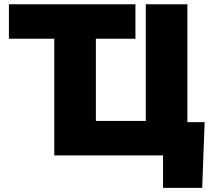

<svg xmlns="http://www.w3.org/2000/svg" viewBox="-20 -748 1023 924"><path d="M22.9 -561.5V-727.5H631.8V-561.5ZM881.8 0H241.2V-727.5H441.4V-166H681.6V-727.5H881.8ZM764.6 156.2V0H717.8V-160.2H964.8L953.1 156.2Z"/></svg>

Font: Inter 24pt Black
Style: Regular
Weight: 900
Designer: Rasmus Andersson
Foundry: rsms
Version: Version 4.001;git-66647c0bb